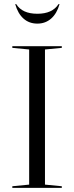

<svg xmlns="http://www.w3.org/2000/svg" viewBox="-20 -915 361 935"><path d="M40 -690H281V-682L199 -674V-16L281 -8V0H40V-8L122 -16V-674L40 -682ZM270 -895H265Q235 -848 162 -848Q88 -848 59 -895H54Q67 -849 94.5 -824.5Q122 -800 162 -800Q201 -800 229 -824.5Q257 -849 270 -895Z"/></svg>

Font: Libre Caslon Display
Style: Regular
Weight: 400
Designer: Pablo Impallari, Rodrigo Fuenzalida
Foundry: Pablo Impallari, Rodrigo Fuenzalida
Version: Version 1.100; ttfautohint (v1.6) -l 8 -r 50 -G 200 -x 14 -D